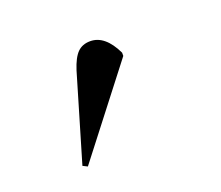

<svg xmlns="http://www.w3.org/2000/svg" viewBox="-56 -837 448 389"><g transform="rotate(-20 168.0 -642.5)"><path d="M76 -524 66 -529 121 -715Q129 -740 139.5 -750.5Q150 -761 167 -761Q199 -761 220 -717V-710Z"/></g></svg>

Font: Literata 72pt Medium
Style: Regular
Weight: 500
Designer: Latin by Veronika Burian and Jose Scaglione. Greek by Irene Vlachou. Cyrillic by Vera Evstafieva.
Foundry: TypeTogether
Version: Version 3.002